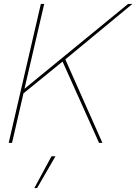

<svg xmlns="http://www.w3.org/2000/svg" viewBox="-20 -724 691 973"><path d="M204 -704 104 -274 629 -704H651L311 -423L499 0H482L297 -412L99 -251L41 0H24L187 -704ZM261 68 168 229H154L241 68Z"/></svg>

Font: Prodigy Sans Thin
Style: Italic
Weight: 100
Italic angle: -13°
Designer: Wei Huang
Foundry: Wei Huang
Version: Version 1.003; ttfautohint (v1.8.3)